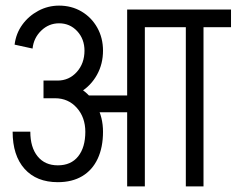

<svg xmlns="http://www.w3.org/2000/svg" viewBox="-20 -664 843 684"><path d="M281 -483Q281 -525 255 -553Q229 -581 190 -581V-644Q235 -644 270.5 -623Q306 -602 326.5 -565.5Q347 -529 347 -483ZM96 -491 32 -505Q37 -545 59.5 -576Q82 -607 116.5 -625.5Q151 -644 191 -644V-581Q154 -581 127 -555Q100 -529 96 -491ZM274 -264V-324H490V-264ZM284 -194Q284 -246 253.5 -280Q223 -314 176 -314V-374Q225 -374 263.5 -350.5Q302 -327 324.5 -286.5Q347 -246 347 -194ZM186 -15Q110 -15 67.5 -62.5Q25 -110 25 -195H88Q88 -139 114 -107Q140 -75 186 -75ZM186 -15V-75Q233 -75 258.5 -107Q284 -139 284 -195H347Q347 -139 328 -98.5Q309 -58 273 -36.5Q237 -15 186 -15ZM135 -314V-377H186V-314ZM185 -314V-377Q226 -377 253.5 -407.5Q281 -438 281 -484H347Q347 -436 325.5 -397.5Q304 -359 267.5 -336.5Q231 -314 185 -314ZM433 0V-630H496V0ZM455 -567V-630H594V-567ZM642 0V-620H705V0ZM544 -567V-630H803V-567Z"/></svg>

Font: Akshar Light
Style: Regular
Weight: 300
Designer: Tall Chai
Foundry: Tall Chai
Version: Version 1.100